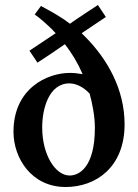

<svg xmlns="http://www.w3.org/2000/svg" viewBox="-20 -737 552 769"><path d="M34 -209C34 -105 105 12 243 12C365 12 479 -68 479 -239C479 -380 410 -500 322 -589L307 -604L404 -669L372 -717C341 -696 294 -666 260 -642C231 -665 191 -688 144 -713L119 -679C142 -663 165 -642 190 -618C194 -613 198 -609 203 -604L98 -534L130 -486C161 -506 206 -536 240 -560C267 -525 291 -486 311 -440C294 -443 276 -445 260 -445C169 -445 34 -383 34 -209ZM259 -34C202 -34 149 -116 149 -227C149 -300 175 -403 258 -403C287 -403 317 -386 339 -362C350 -322 360 -271 360 -225C360 -67 297 -34 259 -34Z"/></svg>

Font: Libertinus Serif Semibold
Style: Regular
Weight: 600
Designer: Philipp H. Poll, Khaled Hosny
Foundry: Caleb Maclennan
Version: Version 7.050;RELEASE